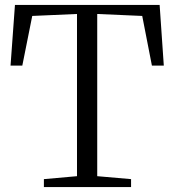

<svg xmlns="http://www.w3.org/2000/svg" viewBox="-20 -763 710 783"><path d="M294 -44.5V-706L111.5 -698L71 -495.5H23L41 -743H631L648 -495.5H599.5L560 -698L376.5 -706V-44.5L514.5 -32.5V0H159V-32.5Z"/></svg>

Font: Merriweather 72pt Light
Style: Regular
Weight: 300
Version: Version 2.100